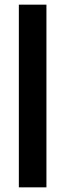

<svg xmlns="http://www.w3.org/2000/svg" viewBox="-20 -805 286 825"><path d="M61 0H179.5V-785H61Z"/></svg>

Font: Anybody Medium
Style: Regular
Weight: 500
Designer: Tyler Finck
Foundry: Etcetera Type Company
Version: Version 1.110